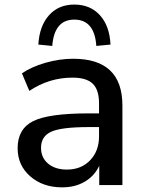

<svg xmlns="http://www.w3.org/2000/svg" viewBox="-20 -804 632 834"><path d="M250 9.8Q166 9.8 111.3 -38.1Q56.6 -85.9 56.6 -160.2Q56.6 -244.1 124 -277.8Q191.4 -311.5 365.2 -311.5H410.2V-354.5Q410.2 -414.1 382.8 -440.4Q355.5 -466.8 294.9 -466.8Q193.4 -466.8 107.4 -409.2L75.2 -485.4Q116.2 -513.7 177.2 -531.2Q238.3 -548.8 297.9 -548.8Q511.7 -548.8 511.7 -345.7V0H411.1V-84Q390.6 -40 348.6 -15.1Q306.6 9.8 250 9.8ZM146.5 -610.4Q151.4 -691.4 192.9 -737.8Q234.4 -784.2 302.7 -784.2Q372.1 -784.2 414.1 -737.8Q456.1 -691.4 460 -610.4L398.4 -604.5Q390.6 -718.8 302.7 -718.8Q215.8 -718.8 207 -604.5ZM158.2 -162.1Q158.2 -119.1 189 -93.3Q219.7 -67.4 270.5 -67.4Q333 -67.4 371.6 -107.9Q410.2 -148.4 410.2 -211.9V-252H366.2Q247.1 -252 202.6 -231.9Q158.2 -211.9 158.2 -162.1Z"/></svg>

Font: Min Sans Medium
Style: Regular
Weight: 500
Designer: Jinseong-Kim, NotoSansCJK, Nunito
Foundry: Jinseong-Kim
Version: Version 1.400;Glyphs 3.1.2 (3151)